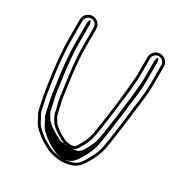

<svg xmlns="http://www.w3.org/2000/svg" viewBox="-171 -835 934 985"><g transform="rotate(30 296.5 -342.0)"><path d="M326.8 -73C319.4 -73 315 -76.1 301.1 -76.9C270.1 -91.2 240.4 -108.6 219 -130.9C218 -132 216.6 -132.7 216.2 -133.8C205.5 -153.4 196 -161.5 192.2 -183.8C187.6 -211.4 182.1 -226.8 176.3 -255.9C163.8 -346.4 147 -447.8 147 -548.2V-653.5C147 -680.1 125.1 -702 98.5 -702C71.9 -702 50 -680.1 50 -653.5V-547.9C50 -462.6 59.6 -374.3 72.1 -294.9C77.6 -259.9 80.9 -228.5 88.2 -199.9C93.7 -177.2 97.1 -143.6 107.9 -123.7L117.9 -106.2L126.8 -88.7C132.5 -77.7 139.9 -67.9 148.3 -60.3C164.2 -44.8 188.1 -25 210 -12.4C229.5 -2.1 257.2 15.2 285.1 18.9L301.9 21.9C310.2 23.3 318.1 24 325.7 24C344.8 24 360 22.2 377.7 17.7C421.5 6.7 436.7 -16.4 460.1 -57.2C484.8 -101.1 495.1 -132.9 501.9 -186L508.9 -233.9C514.6 -272.5 519.7 -311.8 524 -349.6C530.9 -414.2 544 -479.1 544 -550.9V-659.5C544 -686.1 522.1 -708 495.5 -708C468.9 -708 447 -686.1 447 -659.5V-551.3C447 -545.7 446.7 -539.4 446 -532.4C437.6 -433.7 427 -341.8 412.4 -248.1C407.9 -219.5 403.2 -178.5 394.6 -152.7C389.4 -137 366.5 -91.1 353.4 -78.1C350.2 -76 344.9 -74 339.5 -74H338.9C334.3 -73.4 329.8 -73 326.8 -73ZM326.8 -58C343 -58 354.9 -61.2 362.9 -66.3C380.4 -83.8 402.4 -128.6 408.8 -147.9C418.2 -176.3 422.8 -217.6 427.2 -245.8C435.2 -296.8 441.1 -346.1 446.9 -397.1C454.5 -442.6 457 -485 461 -531.1C461.6 -538.3 462 -545.1 462 -551.3V-659.5C462 -677.8 477.2 -693 495.5 -693C513.8 -693 529 -677.8 529 -659.5V-550.9C529 -481 516.1 -416.7 509.1 -351.3C504.8 -313.7 499.7 -274.5 494.1 -236L487.1 -188C480.4 -135.8 471.1 -107.2 447 -64.7C423.6 -23.8 412.5 -6.5 374 3.2C357.4 7.4 343.8 9 325.7 9C319 9 311.9 8.4 304.5 7.1L287.4 4.1C263.4 0.9 237.2 -14.9 217.2 -25.5C195.9 -37.9 174.2 -55.9 158.6 -71.3C151.1 -78 145.1 -85.9 140.1 -95.6L131.1 -113.3L121 -131C112.7 -146.2 108.6 -179.2 102.8 -203.5C95.8 -230.9 92.5 -261.7 86.9 -297.2C74.5 -376.1 65 -463.7 65 -547.9V-653.5C65 -671.8 80.2 -687 98.5 -687C116.8 -687 132 -671.8 132 -653.5V-548.2C132 -446.1 149 -344 161.4 -253.9C165.6 -223.3 173 -207.7 177.4 -181.3C181.9 -154.9 193.8 -143.5 203 -126.6C204.4 -122.7 208.6 -120.2 208.6 -120.2C233.4 -94.5 264.6 -77.2 297.4 -62C310.3 -61.4 313.3 -58 326.8 -58ZM326.8 -58C305.7 -58 295.2 -61.9 294.6 -62.1L279.9 -62.9L270 -67.4C237 -82.7 205 -101.3 181.7 -125.6C181.7 -125.6 179.4 -126.8 177.5 -129.9C166.4 -150.1 156.4 -158.4 152.3 -182.8C147.7 -210 142.3 -225.1 136.4 -255C123.8 -345.7 107 -447 107 -548.2V-653.5C107 -663.3 103.7 -672 98.5 -678.8C93.7 -672.6 90 -663.3 90 -653.5V-547.9C90 -463.1 99.6 -375 112 -295.7C117.5 -260.6 120.8 -229.4 128 -201.2C133.6 -178 137.5 -144.3 147.1 -126.8L157.1 -109.2L166.1 -91.6C171.4 -81.1 177.9 -72.7 185.4 -65.9C201 -50.7 223.2 -32.4 243.1 -20.8C264.9 -9.3 291.6 3.9 300.2 5L318.7 8.3C322.5 8.9 324.9 9 325.7 9C337.4 9 342.6 8.5 355.4 5.3C380.2 -1 396.9 -18.3 420.9 -60.3C445.4 -103.6 455.2 -133.9 462 -186.8L469 -234.7C474.6 -273.3 479.7 -312.5 484 -350.2C491 -415.1 504 -479.8 504 -550.9V-659.5C504 -669.3 500.7 -678 495.5 -684.8C490.8 -678.6 487 -669.3 487 -659.5V-551.3C487 -545.5 486.7 -539 486 -531.9C482.1 -485.7 479.5 -442.6 472 -398.4C466.2 -347 460.3 -298.2 452.3 -247.2C447.9 -218.8 443.2 -177.7 434.3 -150.8C428.5 -133.5 407.3 -89.2 390.8 -72.8C384.5 -66.5 375.7 -61.4 348.9 -59.4C345.6 -59 336 -58 326.8 -58Z"/></g></svg>

Font: HoneyBee
Style: Blur
Weight: 700
Foundry: Cannot Into Space Fonts
Version: Version 0.89